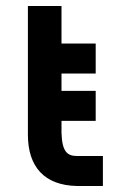

<svg xmlns="http://www.w3.org/2000/svg" viewBox="-20 -620 394 640"><path d="M185 -217H299V-317H185V-375H299V-475H185V-600H73V-171C73 -65 127 -2 237 0H323V-100H237C205 -100 187 -113 185 -177Z"/></svg>

Font: Mint Spirit
Style: Bold
Weight: 700
Designer: HARENDAL Hirwen
Foundry: Arkandis Digital Foundry.
Version: Version 1.004;FFEdit